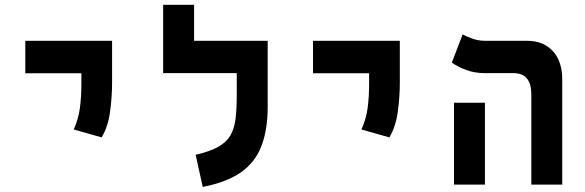

<svg xmlns="http://www.w3.org/2000/svg" viewBox="-20 -752 2384 782"><path d="M394 -192.4 280.3 -224.6Q299.3 -266.6 305.4 -312Q311.5 -357.4 311.5 -414.1V-453.6H83V-585.9H436.5V-414.1Q436.5 -357.4 428.2 -296.6Q419.9 -235.8 394 -192.4Z M1070.3 -585.9V-318.4Q1070.3 -222.2 1044.2 -155.8Q1018.1 -89.4 960 -49.3Q901.9 -9.3 805.7 9.3L776.9 -121.6Q834 -134.8 867.7 -153.3Q901.4 -171.9 918 -199.7Q934.6 -227.5 939.5 -268.6Q944.3 -309.6 944.3 -367.2V-454.1H644.5V-732.4H770.5V-585.9Z M1565.9 -192.4 1452.1 -224.6Q1471.2 -266.6 1477.3 -312Q1483.4 -357.4 1483.4 -414.1V-453.6H1254.9V-585.9H1608.4V-414.1Q1608.4 -357.4 1600.1 -296.6Q1591.8 -235.8 1565.9 -192.4Z M2144 0V-368.2Q2144 -454.1 2071.3 -454.1H1955.1Q1913.6 -454.1 1879.2 -466.8Q1844.7 -479.5 1820.3 -497.1L1864.3 -611.8Q1875.5 -605 1901.6 -595.5Q1927.7 -585.9 1954.6 -585.9H2126Q2192.9 -585.9 2231.4 -544.2Q2270 -502.4 2270 -428.2V0ZM1829.1 0V-333.5H1955.1V0Z"/></svg>

Font: Cascadia Code NF
Style: Bold
Weight: 700
Monospace: yes
Designer: Aaron Bell
Foundry: Saja Typeworks
Version: Version 2404.023; ttfautohint (v1.8.4)